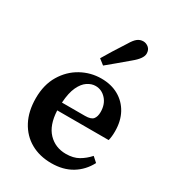

<svg xmlns="http://www.w3.org/2000/svg" viewBox="-188 -871 891 989"><g transform="rotate(30 257.5 -376.5)"><path d="M273 -445Q249 -445 225.5 -429.5Q202 -414 185.5 -379Q169 -344 165 -284H302Q338 -284 350 -299Q362 -314 362 -341Q362 -387 336 -416Q310 -445 273 -445ZM273 14Q203 14 150 -16Q97 -46 67 -102.5Q37 -159 37 -237Q37 -317 71.5 -374.5Q106 -432 161.5 -462.5Q217 -493 280 -493Q339 -493 383 -468Q427 -443 451.5 -398Q476 -353 476 -292Q476 -260 470 -237H164Q168 -151 209.5 -108Q251 -65 314 -65Q358 -65 388.5 -82.5Q419 -100 444 -128L473 -102Q444 -47 393.5 -16.5Q343 14 273 14ZM221 -580Q238 -609 257.5 -640.5Q277 -672 305 -715Q322 -744 337 -755.5Q352 -767 371 -767Q388 -767 402.5 -755Q417 -743 417 -720Q417 -691 369 -652Q332 -621 305.5 -598.5Q279 -576 253 -555Z"/></g></svg>

Font: Source Serif Pro SemiBold
Style: Regular
Weight: 600
Designer: Frank Grießhammer
Foundry: Adobe Systems Incorporated
Version: Version 3.001;hotconv 1.0.111;makeotfexe 2.5.65597